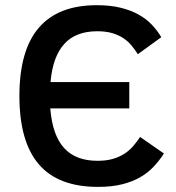

<svg xmlns="http://www.w3.org/2000/svg" viewBox="-20 -710 682 744"><path d="M615.2 -115.2Q597.7 -87.9 575.4 -64.2Q553.2 -40.5 523.2 -23.2Q493.2 -5.9 453.1 4.2Q413.1 14.2 359.9 14.2Q205.1 14.2 130.1 -73.7Q55.2 -161.6 55.2 -337.9Q55.2 -515.1 130.4 -602.5Q205.6 -689.9 355 -689.9Q406.2 -689.9 445.8 -680.4Q485.4 -670.9 515.6 -654.3Q545.9 -637.7 567.6 -615Q589.4 -592.3 605 -565.9L514.2 -500Q503.4 -516.6 490.5 -532.7Q477.5 -548.8 459.2 -561.3Q440.9 -573.7 416 -581.3Q391.1 -588.9 356.9 -588.9Q272.9 -588.9 228.5 -539.1Q184.1 -489.3 175.8 -392.1H481V-290H174.8Q179.2 -236.3 192.9 -198Q206.5 -159.7 229.7 -135Q252.9 -110.4 284.9 -98.6Q316.9 -86.9 357.9 -86.9Q391.6 -86.9 417 -94.2Q442.4 -101.6 461.7 -114Q481 -126.5 495.6 -143.3Q510.3 -160.2 522.9 -179.2Z"/></svg>

Font: Clear Sans Medium
Style: Regular
Weight: 500
Foundry: Intel Corporation
Version: Version 1.00